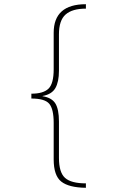

<svg xmlns="http://www.w3.org/2000/svg" viewBox="-20 -734 540 912"><path d="M388 137Q318 137 289 111Q260 85 260 16V-157Q260 -215 243 -242.5Q226 -270 182 -277V-278Q226 -286 243 -315.5Q260 -345 260 -398V-571Q260 -637 291.5 -665Q323 -693 388 -693V-714Q235 -714 235 -578V-405Q235 -337 210.5 -313Q186 -289 129 -289V-266Q193 -266 214 -241Q235 -216 235 -150V23Q235 100 271 128.5Q307 157 388 158Z"/></svg>

Font: Noto Sans Mono UI Condensed Thin
Style: Regular
Weight: 250
Width: 3
Designer: Monotype Design team
Foundry: Monotype Imaging Inc.
Version: 1.000